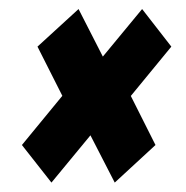

<svg xmlns="http://www.w3.org/2000/svg" viewBox="-20 -534 405 418"><path d="M92 -136.5 27.7 -218.3 115.7 -325.4 61.6 -432.5 151 -514.3 203.9 -410.8 289.4 -514.3 353 -432.5 264.8 -325.1 318.5 -218.3 229.8 -136.5 176.9 -239.4Z"/></svg>

Font: Georama
Style: Italic
Weight: 400
Width: 2
Italic angle: -9°
Designer: Jean-Baptiste Levee
Foundry: Production Type
Version: Version 1.000